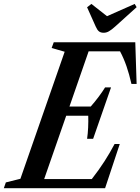

<svg xmlns="http://www.w3.org/2000/svg" viewBox="-75 -982 733 1002"><path d="M-55 0 -44.5 -30 31.5 -49 262.5 -712 194.5 -731.5 205.5 -761.5H631L638 -544H611Q599.5 -595 585 -636.8Q570.5 -678.5 551.5 -714H387.5L287.5 -426H398.5Q421 -451.5 440.5 -477.8Q460 -504 473.5 -526H504.5L411 -257.5H379.5Q383.5 -284.5 385 -317Q386.5 -349.5 385.5 -378H270.5L155.5 -47.5H404Q441.5 -95.5 470.2 -140.2Q499 -185 523 -230.5H550L473.5 0ZM466 -811Q450.5 -811 441.2 -818.5Q432 -826 424.5 -843.5L379.5 -944L402 -961.5L483.5 -897.5L628 -961.5L638 -944.5L526 -843.5Q506.5 -826 493.2 -818.5Q480 -811 466 -811Z"/></svg>

Font: Libre Caslon Condensed SemiBold Italic
Style: Regular
Weight: 600
Italic angle: -22.583°
Designer: Pablo Impallari, Rodrigo Fuenzalida, Katja Schimmel, Ertekin Erdin
Foundry: Pablo Impallari, Rodrigo Fuenzalida
Version: Version 2.000; ttfautohint (v1.8.4.7-5d5b);gftools[0.9.33]